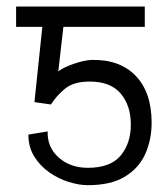

<svg xmlns="http://www.w3.org/2000/svg" viewBox="-20 -548 503 577"><path d="M133.2 -234 83.5 -241.1 107.2 -467.3H28.4V-528.4H415.1V-467.3H170.5L155.2 -333.5Q170.8 -345.5 200.5 -355.8Q230.1 -366.1 252.8 -367.9Q338.8 -370.4 387.1 -320.8Q435.4 -271.3 435.7 -180Q435.7 -127.8 416.4 -85Q397 -42.3 354.9 -16.9Q312.9 8.5 244 8.5Q217.7 8.5 186.8 -1.1Q155.9 -10.7 128.4 -29.8Q100.9 -49 83.1 -77.4Q65.3 -105.8 65.3 -143.5L123.2 -153.1Q121.8 -105.1 156.6 -74.4Q191.4 -43.7 244 -43.7Q312.1 -43.7 342.7 -80.6Q373.2 -117.5 373.2 -173.3Q373.2 -230.8 342.7 -266.9Q312.1 -302.9 249.6 -302.9Q201.7 -302.9 175.8 -281.8Q149.9 -260.7 133.2 -234Z"/></svg>

Font: Inter UI Extra Light
Style: Regular
Weight: 200
Designer: Rasmus Andersson
Foundry: rsms
Version: 3.2;8d6f07862